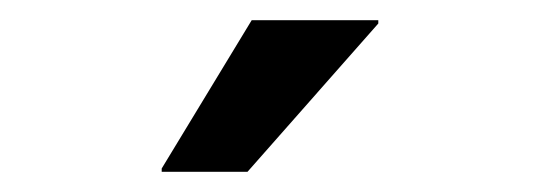

<svg xmlns="http://www.w3.org/2000/svg" viewBox="-20 -736 540 192"><path d="M141.7 -564.2V-567.5L231.7 -715.8H358.3V-712.5L227.5 -564.2Z"/></svg>

Font: Funnel Display Medium
Style: Regular
Weight: 500
Designer: NORD ID, Kristian Moeller
Foundry: Dicotype
Version: Version 1.000